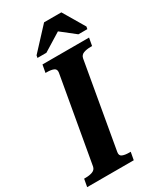

<svg xmlns="http://www.w3.org/2000/svg" viewBox="-247 -984 889 1060"><g transform="rotate(-30 198.0 -453.5)"><path d="M63 -82 159 -626Q162 -647 146 -654Q130 -661 103 -661H94L103 -710H400L391 -661H382Q356 -661 337 -654Q318 -647 314 -627L219 -85Q215 -63 231 -56Q247 -49 274 -49H284L275 0H-22L-13 -49H-4Q22 -49 40.5 -56Q59 -63 63 -82ZM337 -907H227L100 -770L97 -755H154L303 -847H241L358 -755H415L418 -770Z"/></g></svg>

Font: Roboto Serif 72pt SemiCondensed SemiBold
Style: Italic
Weight: 600
Width: 4
Italic angle: -10°
Designer: Greg Gazdowicz
Foundry: Commercial Type
Version: Version 1.008